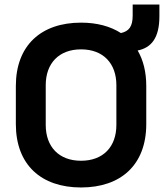

<svg xmlns="http://www.w3.org/2000/svg" viewBox="-20 -814 732 848"><path d="M338 14C514 14 626 -86 626 -266V-434C626 -496 613 -548 588 -591C648 -603 684 -646 684 -742V-794H566V-746C566 -697 550 -676 514 -668C467 -698 408 -714 338 -714C162 -714 50 -614 50 -434V-266C50 -86 162 14 338 14ZM182 -262V-438C182 -534 240 -596 338 -596C436 -596 494 -534 494 -438V-262C494 -166 436 -104 338 -104C240 -104 182 -166 182 -262Z"/></svg>

Font: Meta Space
Style: Bold
Weight: 700
Designer: Meta Pool / Florian Karsten
Foundry: Meta Pool / Florian Karsten
Version: Version 2.000;Glyphs 3.1.1 (3137)